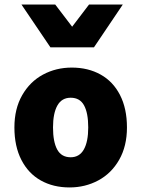

<svg xmlns="http://www.w3.org/2000/svg" viewBox="-20 -801 613 833"><path d="M291.5 -507.8Q362.3 -507.8 416.5 -477.5Q470.7 -447.3 500.7 -388.7Q530.8 -330.1 530.8 -248Q530.8 -167 497.1 -107.9Q463.4 -48.8 406.5 -18.3Q349.6 12.2 281.7 12.2Q210.9 12.2 157 -18.1Q103 -48.3 72.8 -107.2Q42.5 -166 42.5 -248Q42.5 -329.1 76.2 -387.9Q109.9 -446.8 166.5 -477.3Q223.1 -507.8 291.5 -507.8ZM286.6 -118.7Q324.7 -118.7 343.8 -152.6Q362.8 -186.5 362.8 -248Q362.8 -310.5 344.7 -343.8Q326.7 -377 286.6 -377Q248 -377 229 -343.3Q210 -309.6 210 -248Q210 -185.5 228.3 -152.1Q246.6 -118.7 286.6 -118.7ZM219.7 -781.2 293 -685.1 366.2 -781.2H512.7L387.7 -595.7H198.7L73.2 -781.2Z"/></svg>

Font: Lesson One Extra
Style: Regular
Weight: 800
Designer: But Ko, Victor Gaultney, Annie Olsen, Julie Remington, Don Collingsworth, Eric Hays, Becca Hirsbrunner
Version: Version 1.100